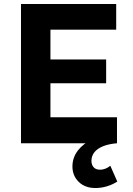

<svg xmlns="http://www.w3.org/2000/svg" viewBox="-20 -720 668 965"><path d="M85.5 0V-700H564V-571H233.5V-421H513.5V-301.5H233.5V-130.5H568V0ZM459.5 225Q407 225 375.5 194Q344 163 344 116Q344.5 71 371.8 36Q399 1 446.2 -21Q493.5 -43 554.5 -49L568 0Q526.5 3.5 498 15Q469.5 26.5 454.8 44.8Q440 63 439.5 88Q439.5 108 450.5 120.5Q461.5 133 483.5 133Q497 133 510.5 127.5Q524 122 534.5 113L569.5 192.5Q545.5 208 517.2 216.5Q489 225 459.5 225Z"/></svg>

Font: Geologica Cursive SemiBold
Style: Regular
Weight: 600
Designer: Sindre Bremnes, Frode Helland
Foundry: Monokrom Skriftforlag AS
Version: Version 1.010;gftools[0.9.28]